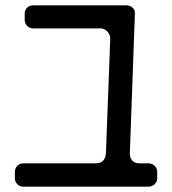

<svg xmlns="http://www.w3.org/2000/svg" viewBox="-20 -599 649 723"><path d="M36 72Q36 85 45 94.5Q54 104 69 104H537Q553 104 562.5 94.5Q572 85 572 72V48Q572 35 562.5 25.5Q553 16 537 16H504Q487 16 477.5 5Q468 -6 469 -23L488 -549Q489 -561 479.5 -570Q470 -579 454 -579H106Q91 -579 82 -570Q73 -561 73 -548V-524Q73 -511 82 -501.5Q91 -492 106 -492H359Q373 -492 384.5 -480Q396 -468 395 -450L379 -25Q377 16 342 16H69Q54 16 45 25.5Q36 35 36 48Z"/></svg>

Font: WDXL Lubrifont SC
Style: Regular
Weight: 400
Designer: [WDXL Lubrifont] Copyright 2020-2022 (c) NightFurySL2001, Skr-ZERO; [ZCOOL QingKe HuangYou] Copyright 2018-2022 (c) The 
Version: Version 2.001;hotconv 1.1.1;makeotfexe 2.6.0